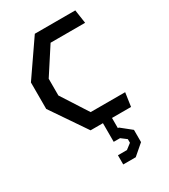

<svg xmlns="http://www.w3.org/2000/svg" viewBox="-243 -843 1107 1257"><g transform="rotate(-30 310.0 -215.0)"><path d="M232 0H325.5V141H373.5L414.5 172V199.5L373.5 231H305.5V300.5H400L479.5 232V139.5L401.5 77H394V0H538L553 -103H292L163.5 -303V-429.5L292 -627.5H553L538 -730H232L50.5 -466.5V-266.5Z"/></g></svg>

Font: Monaspace Krypton Medium
Style: Regular
Weight: 500
Designer: Riley Cran & the Lettermatic Team
Foundry: Lettermatic
Version: Version 1.101 (Monaspace Krypton)